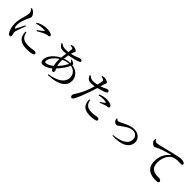

<svg xmlns="http://www.w3.org/2000/svg" viewBox="407 -2466 4185 4185"><g transform="rotate(45 2500.0 -373.5)"><path d="M323 -376C299 -326 244 -209 221 -174C212 -160 205 -162 198 -175C191 -188 185 -208 185 -254C185 -349 223 -439 251 -499C276 -555 290 -574 290 -598C290 -643 242 -692 218 -710C200 -724 184 -732 160 -741L145 -728C177 -694 201 -658 200 -620C199 -583 188 -547 176 -498C160 -438 129 -348 129 -237C129 -138 158 -52 188 -8C203 15 221 31 241 31C264 31 276 17 276 -7C276 -32 256 -65 256 -96C256 -113 262 -136 272 -169C282 -207 325 -312 345 -366ZM422 -279C422 -252 424 -221 432 -191C457 -85 540 -25 706 -25C818 -25 913 -37 913 -84C913 -110 881 -122 850 -122C827 -122 788 -104 682 -104C558 -104 507 -137 472 -199C459 -222 450 -258 444 -282ZM462 -564C546 -590 607 -595 645 -595C713 -595 712 -588 700 -576C681 -558 615 -509 571 -476L587 -458C638 -489 707 -527 751 -546C786 -559 814 -561 840 -565C862 -568 871 -578 871 -594C871 -608 862 -624 838 -635C805 -650 766 -658 698 -658C627 -658 533 -638 454 -587Z M1422 -362C1422 -378 1423 -395 1424 -414C1481 -440 1533 -453 1590 -455C1564 -392 1501 -304 1440 -239C1430 -271 1422 -310 1422 -362ZM1217 -106C1194 -106 1185 -116 1185 -142C1185 -209 1255 -312 1366 -382C1365 -369 1365 -357 1365 -345C1365 -292 1371 -234 1382 -185C1328 -141 1264 -106 1217 -106ZM1552 -545C1587 -524 1602 -510 1600 -486C1538 -484 1478 -472 1429 -454C1434 -494 1441 -536 1449 -575C1557 -592 1669 -624 1712 -643C1732 -651 1740 -661 1740 -676C1740 -697 1718 -710 1679 -710C1662 -710 1594 -665 1463 -637C1467 -651 1470 -663 1473 -674C1481 -710 1502 -716 1502 -738C1502 -759 1446 -793 1388 -793C1373 -793 1350 -786 1332 -780L1331 -761C1352 -758 1372 -754 1389 -748C1404 -743 1408 -738 1408 -720C1408 -702 1403 -668 1397 -626C1367 -622 1337 -620 1306 -620C1254 -620 1220 -630 1168 -670L1153 -656C1191 -587 1226 -560 1296 -560C1326 -560 1358 -562 1388 -566C1381 -521 1374 -473 1370 -428C1248 -366 1121 -246 1121 -114C1121 -60 1148 -33 1195 -33C1255 -33 1329 -65 1402 -126C1414 -99 1431 -81 1450 -81C1470 -81 1485 -90 1485 -113C1485 -135 1474 -156 1462 -184C1542 -268 1614 -371 1647 -452C1755 -435 1819 -356 1819 -260C1819 -110 1678 -12 1429 25L1433 46C1701 41 1900 -45 1900 -240C1900 -355 1812 -465 1659 -483C1662 -497 1659 -508 1649 -519C1629 -540 1598 -551 1562 -560Z M2530 -424C2574 -433 2619 -439 2659 -439C2689 -439 2723 -435 2746 -427C2755 -424 2758 -419 2751 -413C2739 -400 2683 -362 2651 -341L2662 -325C2697 -340 2743 -361 2777 -370C2803 -380 2820 -383 2838 -384C2868 -386 2885 -394 2885 -415C2885 -432 2873 -450 2848 -464C2825 -476 2780 -489 2714 -489C2644 -489 2572 -468 2523 -445ZM2435 -645C2449 -694 2465 -717 2465 -737C2464 -761 2401 -788 2358 -789C2332 -790 2312 -786 2289 -779L2288 -759C2309 -753 2331 -747 2349 -738C2367 -728 2372 -720 2370 -696C2367 -667 2359 -621 2347 -571C2309 -562 2264 -555 2219 -556C2172 -556 2142 -573 2097 -610L2081 -598C2114 -512 2161 -492 2225 -492C2257 -492 2295 -497 2329 -502C2319 -464 2308 -426 2296 -393C2248 -257 2194 -160 2147 -88C2129 -56 2115 -44 2115 -17C2115 10 2130 34 2151 34C2176 34 2187 21 2202 -5C2244 -76 2308 -242 2352 -371C2369 -418 2384 -470 2398 -517C2467 -534 2542 -560 2566 -570C2614 -589 2628 -601 2628 -622C2628 -646 2595 -657 2576 -657C2567 -657 2555 -650 2539 -641C2509 -625 2470 -607 2420 -591ZM2450 -220C2450 -187 2452 -148 2465 -112C2491 -17 2581 26 2708 26C2769 26 2814 19 2844 13C2877 5 2903 -7 2903 -29C2903 -58 2871 -71 2843 -71C2817 -71 2783 -52 2686 -52C2602 -52 2541 -73 2506 -128C2486 -158 2477 -194 2472 -222Z M3165 -349C3166 -333 3166 -314 3174 -298C3186 -271 3226 -240 3256 -240C3280 -240 3299 -257 3349 -293C3398 -326 3501 -413 3599 -413C3689 -413 3741 -354 3741 -275C3741 -118 3563 -52 3363 -35L3365 -16C3479 -9 3604 -22 3680 -61C3759 -100 3819 -163 3819 -264C3819 -361 3739 -453 3600 -453C3480 -453 3364 -382 3281 -343C3251 -329 3240 -326 3227 -326C3208 -326 3189 -340 3177 -355Z M4075 -627C4074 -612 4072 -595 4075 -577C4082 -538 4138 -488 4177 -488C4200 -488 4221 -506 4241 -516C4301 -546 4442 -594 4555 -621C4566 -623 4567 -617 4560 -612C4447 -526 4402 -396 4402 -271C4402 -154 4438 -91 4502 -46C4569 2 4661 8 4724 8C4770 8 4803 -2 4803 -32C4803 -60 4767 -82 4740 -82C4703 -82 4617 -76 4554 -113C4515 -136 4469 -179 4469 -290C4469 -481 4564 -571 4606 -597C4658 -630 4725 -636 4772 -636C4807 -636 4837 -633 4859 -633C4884 -633 4898 -647 4898 -664C4898 -682 4886 -695 4863 -705C4844 -714 4816 -718 4788 -718C4755 -718 4669 -701 4557 -674C4389 -635 4210 -583 4155 -583C4132 -583 4106 -607 4091 -633Z"/></g></svg>

Font: Source Han Serif JP Medium
Style: Regular
Weight: 500
Designer: Ryoko NISHIZUKA 西塚涼子 (kana & ideographs); Frank Grießhammer (Latin, Greek & Cyrillic); Wenlong ZHANG 张文龙 (bopomofo); San
Foundry: Adobe Systems Incorporated
Version: Version 1.001;PS 1.001;hotconv 16.6.54;makeotf.lib2.5.65590